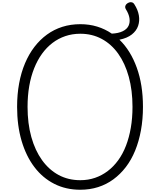

<svg xmlns="http://www.w3.org/2000/svg" viewBox="-20 -1668 1424 1707"><path d="M694 19Q566 19 462.5 -33.5Q359 -86 285.5 -183Q212 -280 172 -415.5Q132 -551 132 -718Q132 -829 150 -926.5Q168 -1024 202.5 -1105.5Q237 -1187 286 -1251Q335 -1315 397.5 -1360.5Q460 -1406 534.5 -1429.5Q609 -1453 694 -1453Q774 -1453 844 -1431.5Q914 -1410 974 -1369Q1034 -1372 1071.5 -1390.5Q1109 -1409 1123 -1439Q1137 -1469 1131 -1507Q1125 -1545 1099 -1586Q1089 -1603 1095.5 -1618Q1102 -1633 1117 -1641.5Q1132 -1650 1148.5 -1648Q1165 -1646 1175 -1629Q1206 -1581 1214.5 -1531.5Q1223 -1482 1208 -1438Q1193 -1394 1152 -1361.5Q1111 -1329 1042 -1315Q1141 -1219 1196 -1066.5Q1251 -914 1251 -718Q1251 -607 1233 -509Q1215 -411 1181.5 -329Q1148 -247 1099 -183Q1050 -119 988 -73.5Q926 -28 852 -4.5Q778 19 694 19ZM694 -66Q764 -66 825 -87Q886 -108 938 -147.5Q990 -187 1031 -243.5Q1072 -300 1100 -372.5Q1128 -445 1143 -532Q1158 -619 1158 -718Q1158 -865 1125 -985Q1092 -1105 1031 -1190.5Q970 -1276 884.5 -1322Q799 -1368 694 -1368Q623 -1368 561 -1347Q499 -1326 447 -1286.5Q395 -1247 354 -1190.5Q313 -1134 284 -1061.5Q255 -989 240 -903Q225 -817 225 -718Q225 -570 258.5 -450Q292 -330 354 -244Q416 -158 501.5 -112Q587 -66 694 -66Z"/></svg>

Font: Playwrite ID
Style: Regular
Weight: 400
Designer: Veronika Burian, José Scaglione
Foundry: TypeTogether
Version: Version 1.002